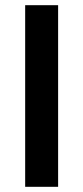

<svg xmlns="http://www.w3.org/2000/svg" viewBox="-20 -720 321 740"><path d="M204 -700V0H77V-700Z"/></svg>

Font: Pathway Extreme 8pt Thin 12pt SemiBold
Style: Regular
Weight: 600
Version: Version 1.001;gftools[0.9.26]